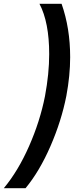

<svg xmlns="http://www.w3.org/2000/svg" viewBox="-76 -770 437 1007"><path d="M160 -266Q182 -384 182 -486Q182 -653 131 -750H247Q292 -622 292 -470Q292 -374 272 -267Q246 -135 188.5 -3Q131 129 58 217H-56Q19 127 76.5 -3.5Q134 -134 160 -266Z"/></svg>

Font: Teachers SemiBold
Style: Italic
Weight: 600
Designer: Alfredo Marco Pradil & Chank Diesel
Version: Version 0.009